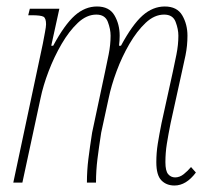

<svg xmlns="http://www.w3.org/2000/svg" viewBox="-20 -563 649 592"><path d="M518 9Q493 9 477.5 -7Q462 -23 462 -63Q462 -92 466.5 -120Q471 -148 478 -183L513 -342Q518 -365 524 -395Q530 -425 530 -453Q530 -473 521.5 -495.5Q513 -518 486 -518Q456 -518 429 -492.5Q402 -467 379 -427.5Q356 -388 339.5 -343.5Q323 -299 315 -260L292 -154Q285 -109 280.5 -73Q276 -37 276 0H248Q248 -37 252.5 -73Q257 -109 264 -154L304 -342Q309 -365 315 -395Q321 -425 321 -453Q321 -473 312.5 -495.5Q304 -518 277 -518Q247 -518 220 -492.5Q193 -467 170 -427.5Q147 -388 130 -343.5Q113 -299 105 -260L49 0H21L112 -428Q115 -444 118.5 -462.5Q122 -481 122 -488Q122 -507 114 -511.5Q106 -516 77 -516H67L72 -536H163L138 -422H144Q179 -487 210.5 -515Q242 -543 279 -543Q317 -543 333 -515.5Q349 -488 349 -453Q349 -446 348.5 -438Q348 -430 347 -422H353Q388 -487 419.5 -515Q451 -543 488 -543Q526 -543 542 -515.5Q558 -488 558 -453Q558 -422 552 -392.5Q546 -363 541 -342L506 -183Q499 -148 494.5 -120Q490 -92 490 -63Q490 -36 498.5 -26Q507 -16 520 -16Q534 -16 546.5 -26Q559 -36 569 -48L584 -31Q554 9 518 9Z"/></svg>

Font: Noto Serif ExtraCondensed Thin
Style: Italic
Weight: 100
Width: 2
Italic angle: -12°
Designer: Monotype Design Team
Foundry: Monotype Imaging Inc.
Version: Version 2.013